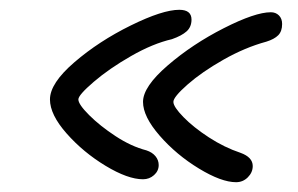

<svg xmlns="http://www.w3.org/2000/svg" viewBox="-20 -562 608 392"><path d="M82 -359Q82 -392 132 -435Q182 -478 247 -510Q312 -542 346 -542Q371 -542 371 -522Q371 -507 361 -498Q351 -489 331 -482Q292 -473 247.5 -447.5Q203 -422 171.5 -395Q140 -368 140 -359Q140 -349 162 -327Q184 -305 216 -284Q248 -263 279 -255Q291 -251 297.5 -243Q304 -235 304 -225Q304 -213 294.5 -204.5Q285 -196 272 -196Q241 -196 195.5 -223.5Q150 -251 116 -289.5Q82 -328 82 -359ZM272 -354Q272 -385 322.5 -428.5Q373 -472 437 -504.5Q501 -537 533 -537Q543 -537 549.5 -530.5Q556 -524 556 -513Q556 -498 548 -490Q540 -482 524 -477Q480 -465 436 -440Q392 -415 363 -389.5Q334 -364 334 -354Q334 -344 354.5 -323Q375 -302 406.5 -281.5Q438 -261 471 -250Q496 -241 496 -223Q496 -210 486 -200Q476 -190 462 -190Q432 -190 386 -218Q340 -246 306 -285Q272 -324 272 -354Z"/></svg>

Font: Mali
Style: Italic
Weight: 400
Italic angle: -10°
Version: Version 1.000; ttfautohint (v1.6)